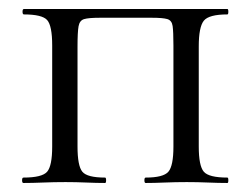

<svg xmlns="http://www.w3.org/2000/svg" viewBox="-20 -406 556 426"><path d="M484.6 -12Q486.6 -12 486.6 -6Q486.6 0 484.6 0Q465.2 0 441.7 -1Q418.2 -2 394.4 -2Q369.4 -2 345.4 -1Q321.4 0 303.2 0Q300.4 0 300.4 -6Q300.4 -12 303.2 -12Q342.4 -12 353.6 -25Q364.8 -38 364.8 -81V-305Q364.8 -335.9 363 -348.3Q361.2 -360.8 351.1 -363.7Q341 -366.6 317.2 -366.6H201.4Q176.7 -366.6 166.6 -363.6Q156.6 -360.6 154.3 -347.7Q152 -334.8 152 -303V-81Q152 -38 162.7 -25Q173.3 -12 213.2 -12Q215.4 -12 215.4 -6Q215.4 0 213.2 0Q194.4 0 171.4 -1Q148.4 -2 125.4 -2Q99.7 -2 75.6 -1Q51.5 0 32 0Q29 0 29 -6Q29 -12 32 -12Q73.4 -12 84.6 -25Q95.8 -38 95.8 -81V-305Q95.8 -349 84.6 -361.5Q73.4 -374 33 -374Q30 -374 30 -380Q30 -386 33 -386H484.6Q486.6 -386 486.6 -380Q486.6 -374 484.6 -374Q443.4 -374 432.2 -360Q421 -346 421 -303V-81Q421 -38 432.2 -25Q443.4 -12 484.6 -12Z"/></svg>

Font: Cormorant Light
Style: Regular
Weight: 300
Designer: Christian Thalmann (Catharsis Fonts)
Foundry: Catharsis Fonts
Version: Version 4.000